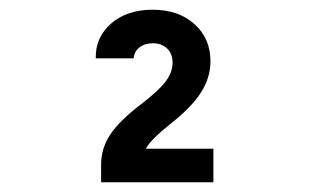

<svg xmlns="http://www.w3.org/2000/svg" viewBox="-20 -900 640 395"><path d="M188 -525H419V-594H226L270 -557Q270 -579 282 -597.5Q294 -616 328 -643Q373 -678 393 -709Q413 -740 413 -774Q413 -821 380 -850.5Q347 -880 294 -880Q241 -880 208.5 -851.5Q176 -823 177 -780H255Q256 -794 267 -802.5Q278 -811 295 -811Q312 -811 323.5 -800.5Q335 -790 335 -771Q335 -751 320.5 -732Q306 -713 272 -687Q226 -652 207 -623.5Q188 -595 188 -561Z"/></svg>

Font: CommitMonoV143 ExtLt
Style: Regular
Weight: 200
Monospace: yes
Designer: Eigil Nikolajsen
Foundry: Eigil Nikolajsen
Version: Version 1.143